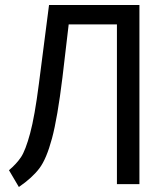

<svg xmlns="http://www.w3.org/2000/svg" viewBox="-20 -726 655 757"><path d="M529.7 -706.2V0H441V-629.7H250.8L226.2 -420.5Q206.7 -261 184.9 -180Q163.1 -99 135.1 -62.1Q107.2 -25.1 54.4 11.3L15.4 -54.9Q45.1 -80 62.8 -106.4Q80.5 -132.8 98.7 -200Q116.9 -267.2 133.3 -395.4L173.3 -706.2Z"/></svg>

Font: Fira Code
Style: Regular
Weight: 400
Designer: Carrois Corporate, Edenspiekermann AG, Nikita Prokopov
Foundry: Carrois Corporate, Edenspiekermann AG, Nikita Prokopov
Version: Version 5.002